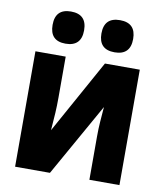

<svg xmlns="http://www.w3.org/2000/svg" viewBox="-85 -836 770 906"><g transform="rotate(10 300.0 -383.5)"><path d="M493 -690Q493 -767 417 -767Q341 -767 341 -690Q341 -613 417 -613Q493 -613 493 -690ZM258 -690Q258 -767 182 -767Q107 -767 107 -690Q107 -613 182 -613Q258 -613 258 -690ZM216 0 413 -350Q410 -312 407.5 -278.5Q405 -245 405 -208V0H549V-553H382L186 -199Q190 -250 192 -283.5Q194 -317 194 -356V-553H49V0Z"/></g></svg>

Font: Noto Sans Mono UI ExtraBold
Style: Regular
Weight: 800
Designer: Monotype Design team
Foundry: Monotype Imaging Inc.
Version: 1.000